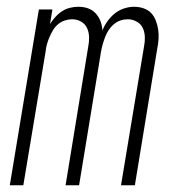

<svg xmlns="http://www.w3.org/2000/svg" viewBox="-20 -548 540 568"><path d="M9 0 95 -520H135L128 -477Q135 -488 144 -498Q153 -508 164 -515Q175 -522 187.5 -525Q200 -528 212 -528Q227 -528 240 -523.5Q253 -519 262.5 -509Q272 -499 277 -486Q282 -473 283 -458Q289 -473 298.5 -486Q308 -499 320 -508.5Q332 -518 347 -523Q362 -528 377 -528Q391 -528 404.5 -523.5Q418 -519 427 -509.5Q436 -500 441 -487Q446 -474 448 -460Q450 -446 449 -431.5Q448 -417 445 -403L379 0H338L406 -410Q409 -424 408.5 -438.5Q408 -453 402.5 -465Q397 -477 384.5 -484Q372 -491 358 -491Q347 -491 336.5 -487.5Q326 -484 317 -476.5Q308 -469 301.5 -459Q295 -449 291 -438.5Q287 -428 284 -417.5Q281 -407 279 -396L214 0H174L241 -410Q244 -424 243.5 -438.5Q243 -453 237.5 -465Q232 -477 220 -484Q208 -491 193 -491Q183 -491 172 -487.5Q161 -484 152 -476.5Q143 -469 137 -459Q131 -449 126.5 -438.5Q122 -428 119 -417.5Q116 -407 115 -396L49 0Z"/></svg>

Font: Iosevka SS04 Extralight
Style: Italic
Weight: 200
Italic angle: -9°
Monospace: yes
Designer: Belleve Invis
Foundry: Belleve Invis
Version: Version 19.0.0; ttfautohint (v1.8.4)